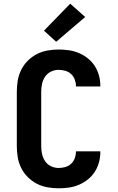

<svg xmlns="http://www.w3.org/2000/svg" viewBox="-20 -1011 640 1039"><path d="M297 8Q267 8 236.5 2.5Q206 -3 179 -17Q152 -31 130 -53Q108 -75 94.5 -102.5Q81 -130 76 -160Q71 -190 71 -221V-514Q71 -545 76 -575Q81 -605 94.5 -632.5Q108 -660 130 -682Q152 -704 179 -718Q206 -732 236.5 -737.5Q267 -743 297 -743Q325 -743 353 -739Q381 -735 407 -724Q433 -713 455.5 -695Q478 -677 493 -653.5Q508 -630 515.5 -602.5Q523 -575 523 -547V-543H391V-545Q391 -563 384.5 -580.5Q378 -598 364.5 -610.5Q351 -623 333 -628Q315 -633 297 -633Q276 -633 256 -623.5Q236 -614 224 -596Q212 -578 207.5 -557Q203 -536 203 -514V-221Q203 -199 207.5 -178Q212 -157 224 -139Q236 -121 256 -111.5Q276 -102 297 -102Q315 -102 333 -107Q351 -112 364.5 -124.5Q378 -137 384.5 -154.5Q391 -172 391 -190V-192H523V-188Q523 -160 515.5 -132.5Q508 -105 493 -81.5Q478 -58 455.5 -40Q433 -22 407 -11Q381 0 353 4Q325 8 297 8ZM284 -785 218 -845 360 -991 441 -919Z"/></svg>

Font: Iosevka Extrabold Extended
Style: Regular
Weight: 800
Width: 7
Monospace: yes
Designer: Belleve Invis
Foundry: Belleve Invis
Version: Version 32.5.0; ttfautohint (v1.8.4)